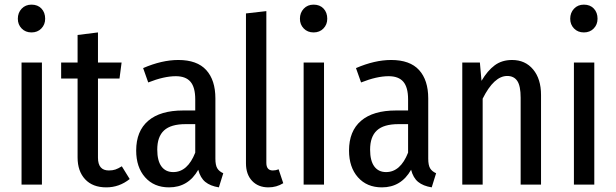

<svg xmlns="http://www.w3.org/2000/svg" viewBox="-20 -797 2659 829"><path d="M161 -527V0H73V-527ZM175 -716Q175 -691 158.5 -674Q142 -657 116 -657Q90 -657 73.5 -674Q57 -691 57 -716Q57 -742 73.5 -759.5Q90 -777 116 -777Q143 -777 159 -760Q175 -743 175 -716Z M540 -24Q495 12 439 12Q380 12 347.5 -23Q315 -58 315 -117V-458H244V-527H315V-646L403 -657V-527H505L496 -458H403V-116Q403 -61 450 -61Q466 -61 478 -65Q490 -69 506 -79Z M944 -49 925 12Q888 6 866.5 -11.5Q845 -29 836 -64Q793 12 710 12Q645 12 606.5 -31.5Q568 -75 568 -147Q568 -231 620 -275.5Q672 -320 771 -320H823V-368Q823 -420 802.5 -444Q782 -468 739 -468Q688 -468 620 -441L598 -503Q679 -538 750 -538Q831 -538 870.5 -494.5Q910 -451 910 -372V-112Q910 -84 918 -70.5Q926 -57 944 -49ZM823 -138V-261H781Q718 -261 688.5 -234Q659 -207 659 -151Q659 -103 677 -78.5Q695 -54 728 -54Q790 -54 823 -138Z M1042 -92V-739L1130 -749V-94Q1130 -61 1158 -61Q1171 -61 1183 -66L1203 -6Q1174 12 1139 12Q1095 12 1068.5 -16Q1042 -44 1042 -92Z M1379 -527V0H1291V-527ZM1393 -716Q1393 -691 1376.5 -674Q1360 -657 1334 -657Q1308 -657 1291.5 -674Q1275 -691 1275 -716Q1275 -742 1291.5 -759.5Q1308 -777 1334 -777Q1361 -777 1377 -760Q1393 -743 1393 -716Z M1863 -49 1844 12Q1807 6 1785.5 -11.5Q1764 -29 1755 -64Q1712 12 1629 12Q1564 12 1525.5 -31.5Q1487 -75 1487 -147Q1487 -231 1539 -275.5Q1591 -320 1690 -320H1742V-368Q1742 -420 1721.5 -444Q1701 -468 1658 -468Q1607 -468 1539 -441L1517 -503Q1598 -538 1669 -538Q1750 -538 1789.5 -494.5Q1829 -451 1829 -372V-112Q1829 -84 1837 -70.5Q1845 -57 1863 -49ZM1742 -138V-261H1700Q1637 -261 1607.5 -234Q1578 -207 1578 -151Q1578 -103 1596 -78.5Q1614 -54 1647 -54Q1709 -54 1742 -138Z M2316 -387V0H2228V-375Q2228 -426 2213.5 -447.5Q2199 -469 2170 -469Q2113 -469 2064 -371V0H1976V-527H2052L2059 -448Q2085 -492 2116 -515Q2147 -538 2191 -538Q2248 -538 2282 -497Q2316 -456 2316 -387Z M2546 -527V0H2458V-527ZM2560 -716Q2560 -691 2543.5 -674Q2527 -657 2501 -657Q2475 -657 2458.5 -674Q2442 -691 2442 -716Q2442 -742 2458.5 -759.5Q2475 -777 2501 -777Q2528 -777 2544 -760Q2560 -743 2560 -716Z"/></svg>

Font: Fira Sans Extra Condensed
Style: Regular
Weight: 400
Width: 1
Designer: Carrois Corporate & Edenspiekermann AG
Foundry: Carrois Corporate GbR & Edenspiekermann AG
Version: Version 4.203